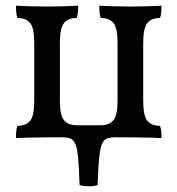

<svg xmlns="http://www.w3.org/2000/svg" viewBox="-20 -481 622 673"><path d="M546 -461Q546 -448 545 -437.5Q544 -427 541 -418Q511 -418 496.5 -400.5Q482 -383 482 -331V-127Q482 -75 496.5 -57.5Q511 -40 541 -40Q544 -31 545 -21Q546 -11 546 3Q532 2 510 1.5Q488 1 448 0.5Q408 0 337 0H245Q175 0 134.5 0.5Q94 1 72.5 1.5Q51 2 36 3Q36 -11 37 -21Q38 -31 41 -40Q71 -40 85.5 -57.5Q100 -75 100 -127V-331Q100 -383 85.5 -400.5Q71 -418 41 -418Q38 -427 37 -437.5Q36 -448 36 -461Q58 -460 86 -459Q114 -458 145 -458Q176 -458 204 -459Q232 -460 254 -461Q254 -448 253 -437.5Q252 -427 249 -418Q219 -418 204.5 -400.5Q190 -383 190 -331V-127Q190 -77 204.5 -59.5Q219 -42 249 -42H333Q363 -42 377.5 -59.5Q392 -77 392 -127V-331Q392 -383 377.5 -400.5Q363 -418 333 -418Q330 -427 329 -437.5Q328 -448 328 -461Q350 -460 378 -459Q406 -458 437 -458Q468 -458 496 -459Q524 -460 546 -461ZM259 168Q257 108 254 73.5Q251 39 244 23.5Q237 8 225 4Q213 0 193 0H388Q369 0 356.5 4Q344 8 337.5 23.5Q331 39 327.5 73.5Q324 108 322 168Q308 172 291.5 172Q275 172 259 168Z"/></svg>

Font: Vollkorn
Style: Regular
Weight: 400
Designer: Friedrich Althausen
Foundry: Friedrich Althausen
Version: Version 5.001